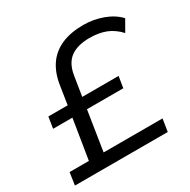

<svg xmlns="http://www.w3.org/2000/svg" viewBox="-160 -865 1007 1016"><g transform="rotate(-30 343.5 -357.0)"><path d="M14 0 25 -76H143L182 -318H64L75 -387H193L212 -509Q224 -576 257 -621.5Q290 -667 345 -690.5Q400 -714 476 -714Q538 -714 595 -693Q652 -672 687 -634L648 -566Q613 -604 570.5 -621Q528 -638 470 -638Q397 -638 354.5 -607Q312 -576 301 -506L282 -387H504L493 -318H271L233 -76H593L581 0Z"/></g></svg>

Font: Nunito Sans 10pt SemiExpanded
Style: Italic
Weight: 400
Width: 6
Italic angle: -9°
Designer: Vernon Adams
Foundry: Vernon Adams
Version: Version 3.101;gftools[0.9.27]